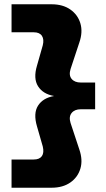

<svg xmlns="http://www.w3.org/2000/svg" viewBox="-20 -770 496 898"><path d="M34 -619V-750H221Q274 -750 309 -725.5Q344 -701 356 -660.5Q368 -620 351 -571L310 -447Q301 -418 315 -401Q329 -384 358 -384H425V-259H358Q329 -259 315 -241.5Q301 -224 310 -195L351 -71Q368 -22 356 18.5Q344 59 309 83.5Q274 108 221 108H34V-24H138Q165 -24 176 -40Q187 -56 180 -85L153 -179Q135 -240 158 -276Q181 -312 233 -321Q181 -330 158 -366.5Q135 -403 153 -463L180 -558Q187 -586 176 -602.5Q165 -619 138 -619Z"/></svg>

Font: Unbounded SemiBold
Style: Regular
Weight: 600
Designer: Luke Prowse, Jean-Baptiste Morizot, Fátima Lázaro, Florian Runge
Foundry: NaN
Version: Version 1.700